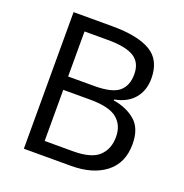

<svg xmlns="http://www.w3.org/2000/svg" viewBox="-128 -829 903 943"><g transform="rotate(20 323.0 -357.0)"><path d="M97.7 -713.9H299.8Q433.6 -713.9 501 -673.8Q568.4 -633.8 568.4 -537.6Q568.4 -475.1 533.2 -433.1Q498 -391.1 431.6 -378.9V-374Q501.5 -362.8 546.6 -323.7Q591.8 -284.7 591.8 -203.1Q591.8 -104.5 524.4 -52.2Q457 0 343.3 0H97.7ZM180.7 -407.7H317.4Q410.6 -407.7 446.5 -438.5Q482.4 -469.2 482.4 -528.3Q482.4 -589.4 439.7 -616.2Q397 -643.1 303.7 -643.1H180.7ZM180.7 -337.9V-70.8H329.1Q424.3 -70.8 463.9 -108.2Q503.4 -145.5 503.4 -209Q503.4 -269.5 462.4 -303.7Q421.4 -337.9 321.8 -337.9Z"/></g></svg>

Font: Open Sans
Style: Regular
Weight: 400
Designer: Monotype Design Team
Foundry: Monotype Imaging Inc.
Version: Version 3.000; ttfautohint (v1.8.4)